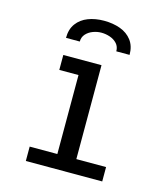

<svg xmlns="http://www.w3.org/2000/svg" viewBox="-113 -853 826 942"><g transform="rotate(15 300.0 -382.0)"><path d="M149 -550H343V-73H494V0H106V-73H246.5V-168V-474H149ZM463 -634.5H395.5Q395.5 -658 381.5 -673.5Q367.5 -689 346 -696.5Q324.5 -704 301.5 -704Q280.5 -704 259.5 -696.2Q238.5 -688.5 224.2 -672.8Q210 -657 210 -634.5H140Q140 -678.5 161.5 -707.5Q183 -736.5 219 -750.2Q255 -764 299.5 -764Q345 -764 382 -750.5Q419 -737 441 -708Q463 -679 463 -634.5Z"/></g></svg>

Font: JuliaMono Medium
Style: Regular
Weight: 500
Monospace: yes
Designer: cormullion
Foundry: corm
Version: Version 0.054; ttfautohint (v1.8.4)